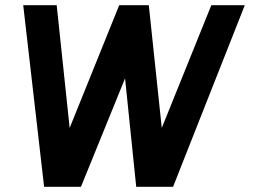

<svg xmlns="http://www.w3.org/2000/svg" viewBox="-20 -720 977 740"><path d="M150 0 69.5 -700H198.5L248.5 -227L439.5 -700H553.5L603.5 -227L794.5 -700H923.5L647 0H505L462 -418L292 0Z"/></svg>

Font: Urbanist
Style: Bold Italic
Weight: 700
Italic angle: -8°
Designer: Corey Hu
Foundry: Corey Hu
Version: Version 1.330; ttfautohint (v1.8.4.7-5d5b)